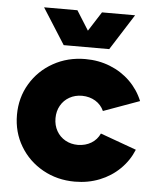

<svg xmlns="http://www.w3.org/2000/svg" viewBox="-53 -771 686 829"><g transform="rotate(5 290.5 -356.0)"><path d="M28.3 -252Q28.3 -326.7 64.5 -387.2Q100.6 -447.8 163.1 -482.7Q225.6 -517.6 301.8 -517.6Q359.4 -517.6 409.2 -497.8Q459 -478 496.1 -441.7Q533.2 -405.3 552.7 -357.4L396.5 -300.8Q384.3 -327.6 359.4 -342.8Q334.5 -357.9 301.8 -358.4Q271 -358.4 246.8 -344.7Q222.7 -331.1 209 -306.9Q195.3 -282.7 195.3 -252Q195.3 -221.2 209 -197Q222.7 -172.9 246.8 -159.2Q271 -145.5 301.8 -145.5Q334.5 -146 359.4 -161.1Q384.3 -176.3 396.5 -203.1L552.7 -146.5Q533.2 -98.6 496.1 -62.3Q459 -25.9 409.2 -6.1Q359.4 13.7 301.8 13.7Q225.6 13.7 163.1 -21.2Q100.6 -56.2 64.5 -116.7Q28.3 -177.2 28.3 -252ZM249 -724.6 301.8 -640.6 355.5 -724.6H499L400.4 -569.3H203.1L104.5 -724.6Z"/></g></svg>

Font: Wanted Sans Black
Style: Regular
Weight: 900
Designer: Original Design by Kil Hyung-jin and Kang Hanbin, Wanted Lab, Inc; Hangeul from Source Han Sans by Jang Soo-young and Ka
Foundry: Wanted Lab, Inc.
Version: Version 1.003